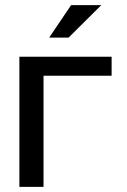

<svg xmlns="http://www.w3.org/2000/svg" viewBox="-20 -725 493 745"><path d="M55.2 -504.9H413.1V-431.2H148.9V0H55.2ZM255.9 -705.1H373L246.1 -579.1H170.9Z"/></svg>

Font: LT Superior Med
Style: Regular
Weight: 500
Designer: Daniel Lyons
Foundry: LyonsType
Version: Version 1.000